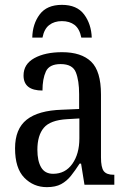

<svg xmlns="http://www.w3.org/2000/svg" viewBox="-20 -761 527 791"><path d="M173 10Q118 10 80 -29Q42 -68 42 -150Q42 -230 90 -268Q138 -306 236 -309L306 -312V-373Q306 -429 292.5 -463Q279 -497 230 -497Q183 -497 169 -466.5Q155 -436 155 -388Q77 -388 77 -450Q77 -497 121.5 -521.5Q166 -546 236 -546Q315 -546 355.5 -507Q396 -468 396 -372V-113Q396 -71 407.5 -56Q419 -41 448 -41H451V0H328L314 -87H308Q290 -59 272.5 -37Q255 -15 232 -2.5Q209 10 173 10ZM199 -45Q249 -45 278 -86Q307 -127 307 -191V-273L256 -270Q187 -266 160.5 -234.5Q134 -203 134 -144Q134 -98 149.5 -71.5Q165 -45 199 -45ZM113 -606Q114 -662 143.5 -701.5Q173 -741 235 -741Q297 -741 326.5 -701.5Q356 -662 358 -606H315Q308 -642 287.5 -658Q267 -674 235 -674Q204 -674 183 -658Q162 -642 155 -606Z"/></svg>

Font: Noto Serif Condensed
Style: Regular
Weight: 400
Width: 3
Designer: Monotype Design Team
Foundry: Monotype Imaging Inc.
Version: Version 2.013; ttfautohint (v1.8.4.7-5d5b)